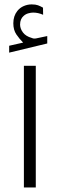

<svg xmlns="http://www.w3.org/2000/svg" viewBox="-20 -840 267 859"><path d="M83.5 -649.4Q66.4 -666.5 53 -686.3Q39.6 -706.1 39.6 -735.8Q39.6 -768.6 57.6 -791Q69.3 -805.7 86.4 -813Q103.5 -820.3 121.6 -820.3Q139.2 -820.3 149.9 -816.4Q160.6 -812.5 172.4 -805.7L172.9 -773.9Q150.4 -783.7 128.4 -783.7Q118.7 -783.7 106.4 -780.3Q94.2 -776.9 85 -768.1Q78.1 -762.2 74 -752.7Q69.8 -743.2 69.8 -729.5Q70.3 -710.9 83 -694.3Q95.7 -677.7 121.6 -670.4Q123 -669.9 126.2 -668.7Q129.4 -667.5 134.3 -667.5Q138.2 -667.5 140.6 -668L191.4 -678.7V-645.5L21 -604.5V-635.3ZM86.9 -545.7H140.1V-1.4H86.9Z"/></svg>

Font: Vazir Thin WOL-UI
Style: Thin-WOL-UI
Weight: 100
Designer: Saber Rastikerdar
Foundry: Saber Rastikerdar
Version: Version 30.1.0